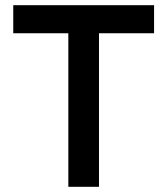

<svg xmlns="http://www.w3.org/2000/svg" viewBox="-20 -719 644 739"><path d="M361 -591V0H243V-591H31V-699H573V-591Z"/></svg>

Font: Montreal
Style: Regular
Weight: 400
Designer: Julieta Ulanovsky, usr_local_share
Foundry: Julieta Ulanovsky, usr_local_share
Version: Version 2.001